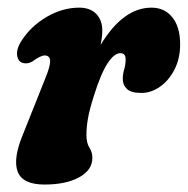

<svg xmlns="http://www.w3.org/2000/svg" viewBox="-20 -473 491 502"><path d="M46 -307.5Q29 -308 25.2 -325.8Q21.5 -343.5 36 -366Q60.5 -404.5 102 -428.8Q143.5 -453 187 -453Q216 -453 231.8 -436.5Q247.5 -420 247.5 -393Q247.5 -377.5 243 -355.5Q302 -453 376 -453Q410.5 -453 430.8 -427.5Q451 -402 451 -357Q451 -320 436.2 -291.2Q421.5 -262.5 398.2 -246.2Q375 -230 350 -230Q322.5 -230 311.8 -240.5Q301 -251 301 -266Q301 -280 304.8 -291.8Q308.5 -303.5 308.5 -318Q308.5 -334 294.5 -334Q279 -334 261.5 -307.8Q244 -281.5 225.5 -222.5Q214 -186.5 210 -163.5Q206 -140.5 206 -120Q206 -99 213.8 -87Q221.5 -75 221.5 -60Q221.5 -28.5 187 -9.5Q152.5 9.5 96.5 9.5Q39 9.5 26.2 -24.2Q13.5 -58 40 -121.5L98 -267Q112 -301 111 -314.5Q110 -328 97 -328Q86 -328 65 -312.5Q55 -306.5 46 -307.5Z"/></svg>

Font: Fraunces 144pt SuperSoft
Style: Bold Italic
Weight: 700
Italic angle: -16°
Version: Version 1.000;[0bf87f6ff]